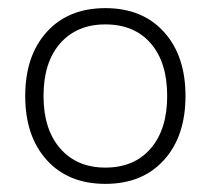

<svg xmlns="http://www.w3.org/2000/svg" viewBox="-20 -758 518 472"><path d="M239 -306Q148 -306 95 -364.5Q42 -423 42 -522Q42 -621 95 -679.5Q148 -738 239 -738Q330 -738 383 -679.5Q436 -621 436 -522Q436 -423 383 -364.5Q330 -306 239 -306ZM239 -346Q310 -346 350.5 -393Q391 -440 391 -522Q391 -605 350.5 -651.5Q310 -698 239 -698Q169 -698 128 -651.5Q87 -605 87 -522Q87 -440 128 -393Q169 -346 239 -346Z"/></svg>

Font: M PLUS 2 Thin Light
Style: Regular
Weight: 300
Version: Version 1.001